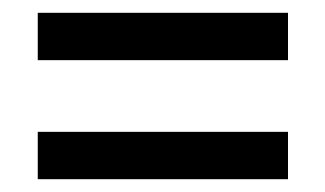

<svg xmlns="http://www.w3.org/2000/svg" viewBox="-20 -507 508 300"><path d="M39 -413V-487H430V-413ZM39 -227V-301H430V-227Z"/></svg>

Font: Noto Serif Thai Condensed Black
Style: Regular
Weight: 900
Width: 3
Designer: Monotype Design Team
Foundry: Monotype Imaging Inc.
Version: Version 2.002; ttfautohint (v1.8.4.7-5d5b)